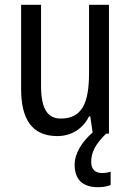

<svg xmlns="http://www.w3.org/2000/svg" viewBox="-20 -557 545 800"><path d="M360 117C360 78 377 44 422 0H434V-537H351V-253C351 -126 321 -63 233 -63C177 -63 151 -106 151 -199V-537H68V-186C68 -62 112 10 219 10C275 10 324 -18 351 -72H356L366 -5C323 32 291 81 291 129C291 190 323 223 389 223C411 223 428 219 441 214V158C433 161 422 164 405 164C376 164 360 148 360 117Z"/></svg>

Font: Noto Sans Lao Looped Condensed
Style: Regular
Weight: 400
Width: 3
Designer: Mark Frömberg, Ben Mitchell
Foundry: The Fontpad Ltd
Version: Version 1.002